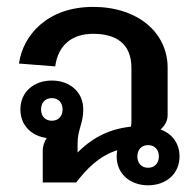

<svg xmlns="http://www.w3.org/2000/svg" viewBox="-20 -537 578 565"><path d="M105.8 0H204.2C234.2 -39.2 270.8 -77.5 325 -95C324.2 -89.2 323.3 -83.3 323.3 -76.7C323.3 -25 363.3 8.3 415.8 8.3C468.3 8.3 508.3 -25 508.3 -76.7C508.3 -115.8 485.8 -144.2 452.5 -155.8C464.2 -166.7 473.3 -180 473.3 -198.3V-337.5C473.3 -440.8 385.8 -516.7 254.2 -516.7C119.2 -516.7 47.5 -433.3 35.8 -350L142.5 -341.7C150.8 -403.3 190.8 -437.5 254.2 -437.5C320.8 -437.5 366.7 -409.2 366.7 -337.5V-176.7C366.7 -172.5 365.8 -168.3 365 -164.2C291.7 -156.7 243.3 -123.3 208.3 -88.3V-115C208.3 -155.8 225 -173.3 225 -215C225 -266.7 185 -300 132.5 -300C80 -300 40 -266.7 40 -215C40 -168.3 72.5 -136.7 117.5 -130.8C110.8 -120.8 105.8 -108.3 105.8 -92.5ZM415.8 -110C435.8 -110 447.5 -95.8 447.5 -76.7C447.5 -57.5 435.8 -43.3 415.8 -43.3C395.8 -43.3 384.2 -57.5 384.2 -76.7C384.2 -95.8 395.8 -110 415.8 -110ZM132.5 -248.3C152.5 -248.3 164.2 -234.2 164.2 -215C164.2 -195.8 152.5 -181.7 132.5 -181.7C112.5 -181.7 100.8 -195.8 100.8 -215C100.8 -234.2 112.5 -248.3 132.5 -248.3Z"/></svg>

Font: Boon SemiBold
Style: Regular
Weight: 600
Designer: Sungsit Sawaiwan
Foundry: FontUni
Version: Version 2.0